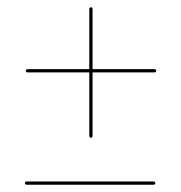

<svg xmlns="http://www.w3.org/2000/svg" viewBox="-20 -616 499 529"><path d="M51 -421Q51 -423 52.5 -424.2Q54 -425.5 56.5 -425.5H405.5Q407.5 -425.5 409 -424.2Q410.5 -423 410.5 -421Q410.5 -419 409 -417.8Q407.5 -416.5 405.5 -416.5H56.5Q54 -416.5 52.5 -417.8Q51 -419 51 -421ZM230.5 -236.5Q228.5 -236.5 227.2 -238Q226 -239.5 226 -242V-591Q226 -593 227.2 -594.5Q228.5 -596 230.5 -596Q232.5 -596 233.8 -594.5Q235 -593 235 -591V-242Q235 -239.5 233.8 -238Q232.5 -236.5 230.5 -236.5ZM48.5 -111.5Q48.5 -113.5 50 -114.8Q51.5 -116 54 -116H403Q405 -116 406.5 -114.8Q408 -113.5 408 -111.5Q408 -109.5 406.5 -108.2Q405 -107 403 -107H54Q51.5 -107 50 -108.2Q48.5 -109.5 48.5 -111.5Z"/></svg>

Font: Fraunces 120pt SemiBold
Style: Regular
Weight: 600
Version: Version 1.000;[b76b70a41]